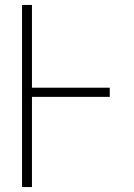

<svg xmlns="http://www.w3.org/2000/svg" viewBox="-20 -755 540 775"><path d="M69 0V-735H109V-401H423V-364H109V0Z"/></svg>

Font: Iosevka Curly Extralight
Style: Regular
Weight: 200
Monospace: yes
Designer: Belleve Invis
Foundry: Belleve Invis
Version: Version 22.1.2; ttfautohint (v1.8.4)